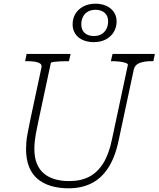

<svg xmlns="http://www.w3.org/2000/svg" viewBox="-20 -1002 858 1039"><path d="M189 -352Q180 -311 175 -283Q170 -255 168 -235Q166 -215 166 -196Q166 -151 179 -118Q192 -85 216.5 -64Q241 -43 275.5 -32.5Q310 -22 354 -22Q417 -22 462.5 -45.5Q508 -69 539 -119Q570 -169 586 -248L672 -651Q673 -657 660 -661.5Q647 -666 627.5 -668.5Q608 -671 589 -671H580L589 -710H818L810 -671H799Q762 -671 736 -661.5Q710 -652 704 -626L622 -242Q603 -151 565.5 -93.5Q528 -36 474 -9.5Q420 17 352 17Q298 17 255 4Q212 -9 182 -35Q152 -61 136.5 -101Q121 -141 121 -195Q121 -212 122.5 -232Q124 -252 129.5 -281Q135 -310 144 -354L204 -635Q208 -650 198 -657.5Q188 -665 170 -668Q152 -671 127 -671H116L124 -710H362L353 -671H344Q325 -671 304.5 -670Q284 -669 270 -667Q256 -665 255 -661ZM497 -949Q473 -949 455.5 -939Q438 -929 429 -911Q420 -893 420 -870Q420 -840 438.5 -823.5Q457 -807 488 -807Q512 -807 529 -817Q546 -827 555.5 -845Q565 -863 565 -886Q565 -917 546 -933Q527 -949 497 -949ZM487 -774Q454 -774 428 -785.5Q402 -797 387.5 -819Q373 -841 373 -870Q373 -903 388.5 -928Q404 -953 432 -967.5Q460 -982 497 -982Q530 -982 556 -970Q582 -958 596.5 -936.5Q611 -915 611 -886Q611 -854 595.5 -828.5Q580 -803 552.5 -788.5Q525 -774 487 -774Z"/></svg>

Font: Roboto Serif 20pt Thin
Style: Italic
Weight: 250
Italic angle: -10°
Version: Version 1.007